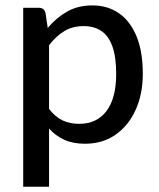

<svg xmlns="http://www.w3.org/2000/svg" viewBox="-20 -538 602 728"><path d="M166 170H68V-508.5H127Q147.5 -508.5 152.5 -489L161 -432Q193.5 -471 234.8 -494.2Q276 -517.5 330 -517.5Q388 -517.5 431 -487.8Q474 -458 497.8 -400Q521.5 -342 521.5 -258Q521.5 -183 495 -123Q468.5 -63 419.2 -28Q370 7 302 7Q256.5 7 223.8 -8Q191 -23 166 -50.5ZM280 -68.5Q347 -68.5 383.8 -117Q420.5 -165.5 420.5 -258Q420.5 -322.5 406 -362.5Q391.5 -402.5 364 -420.8Q336.5 -439 297.5 -439Q255 -439 223.8 -420Q192.5 -401 166 -366.5V-125Q190 -94 217.8 -81.2Q245.5 -68.5 280 -68.5Z"/></svg>

Font: Verano Sans Medium
Style: Regular
Weight: 500
Designer: Lukasz Dziedzic with Adam Twardoch and Botio Nikoltchev
Foundry: tyPoland Lukasz Dziedzic
Version: Version 3.001;December 28, 2019;FontCreator 12.0.0.2547 64-b